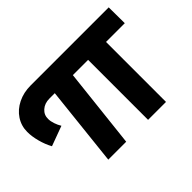

<svg xmlns="http://www.w3.org/2000/svg" viewBox="-124 -750 962 962"><g transform="rotate(-45 357.0 -269.0)"><path d="M584 -425V0H457V-425H349L302 0H175L221 -425H183Q149 -425 127 -405.5Q105 -386 106 -356Q106 -341 112.5 -321.5Q119 -302 129 -286L23 -247Q6 -278 -4 -315.5Q-14 -353 -14 -385Q-14 -428 9 -463Q32 -498 72.5 -518Q113 -538 163 -538H716L717 -425Z"/></g></svg>

Font: Montserrat arm2 SemiBold
Style: Regular
Weight: 600
Designer: Julieta Ulanovsky
Foundry: Julieta Ulanovsky
Version: Version 6.000